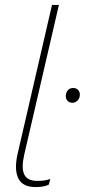

<svg xmlns="http://www.w3.org/2000/svg" viewBox="-20 -750 345 779"><path d="M124 9Q72 9 54.5 -26Q37 -61 51 -124L191 -730H219L78 -121Q66 -68 78.5 -42Q91 -16 132 -16Q149 -16 161 -18Q173 -20 184 -24L178 -1Q159 9 124 9ZM274 -333Q262 -333 254.5 -340.5Q247 -348 247 -360Q247 -374 255 -383.5Q263 -393 277 -393Q289 -393 296.5 -385.5Q304 -378 304 -366Q304 -352 295 -342.5Q286 -333 274 -333Z"/></svg>

Font: Work Sans ExtraLight
Style: Italic
Weight: 200
Italic angle: -13°
Designer: Wei Huang
Foundry: Wei Huang
Version: Version 2.012; ttfautohint (v1.8.3)